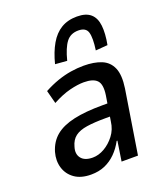

<svg xmlns="http://www.w3.org/2000/svg" viewBox="-139 -842 815 946"><g transform="rotate(-20 269.0 -369.0)"><path d="M176 9Q123 9 90 -14.5Q57 -38 45.5 -76Q34 -114 46 -157Q61 -207 97 -236.5Q133 -266 194 -279.5Q255 -293 344 -293H387L378 -228H336Q278 -228 238.5 -222Q199 -216 176.5 -199Q154 -182 145 -148Q134 -113 152 -90Q170 -67 212 -67Q243 -67 273.5 -84.5Q304 -102 327.5 -132.5Q351 -163 356 -204L377 -334Q385 -389 365 -410Q345 -431 296 -431Q264 -431 222 -420.5Q180 -410 130 -383L112 -452Q149 -472 185 -484.5Q221 -497 255.5 -502.5Q290 -508 323 -508Q378 -508 416 -492.5Q454 -477 470.5 -439Q487 -401 477 -333L424 0H338L354 -104H350Q332 -70 306.5 -44.5Q281 -19 249 -5Q217 9 176 9ZM256 -558 194 -563Q209 -622 233 -663.5Q257 -705 292 -726Q327 -747 375 -747Q422 -747 446.5 -725.5Q471 -704 475.5 -662.5Q480 -621 469 -563L406 -558Q415 -621 406.5 -650.5Q398 -680 358 -680Q317 -680 294.5 -650.5Q272 -621 256 -558Z"/></g></svg>

Font: Nunito Sans 7pt Condensed SemiBold
Style: Italic
Weight: 600
Width: 3
Italic angle: -9°
Designer: Vernon Adams
Foundry: Vernon Adams
Version: Version 3.101;gftools[0.9.27]